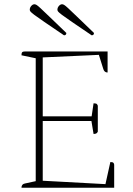

<svg xmlns="http://www.w3.org/2000/svg" viewBox="-20 -883 625 903"><path d="M81 0Q81 -17 97 -20L148 -31V-609L81 -623Q81 -634 84.5 -637.5Q88 -641 98 -641H486V-542Q471 -542 466 -558L445 -625L181 -613V-336H411L420 -397Q428 -397 432.5 -395.5Q437 -394 440 -386V-264Q437 -257 432 -255Q427 -253 420 -253L410 -314H181V-33L476 -17L499 -121Q510 -121 513.5 -117Q517 -113 517 -108V0ZM411 -717Q422 -717 422 -728Q371 -777 342.5 -804.5Q314 -832 300.5 -844.5Q287 -857 281.5 -860Q276 -863 272 -863Q264 -863 257 -855Q250 -847 250 -837Q250 -833 253.5 -828.5Q257 -824 271.5 -813Q286 -802 319 -779.5Q352 -757 411 -717ZM281 -717Q292 -717 292 -728Q241 -777 212.5 -804.5Q184 -832 170.5 -844.5Q157 -857 151.5 -860Q146 -863 142 -863Q134 -863 127 -855Q120 -847 120 -837Q120 -833 123.5 -828.5Q127 -824 141.5 -813Q156 -802 189 -779.5Q222 -757 281 -717Z"/></svg>

Font: Petrona Thin
Style: Regular
Weight: 100
Designer: Ringo R. Seeber
Foundry: Ringo R. Seeber
Version: Version 2.001; ttfautohint (v1.8.3)